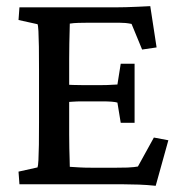

<svg xmlns="http://www.w3.org/2000/svg" viewBox="-20 -597 591 622"><path d="M484.4 4.9Q457 2 429.7 1Q402.3 0 378.9 0H43L40 -41L101.6 -54.7Q103.5 -59.6 104.5 -78.1Q105.5 -96.7 106 -127.9Q106.4 -159.2 106.4 -201.2V-371.1Q106.4 -414.1 106 -445.8Q105.5 -477.5 104.5 -496.1Q103.5 -514.6 101.6 -518.6L40 -532.2L43 -573.2H353.5Q368.2 -573.2 387.7 -573.7Q407.2 -574.2 427.7 -575.2Q448.2 -576.2 466.8 -577.1L487.3 -443.4L440.4 -436.5L406.2 -519.5Q396.5 -521.5 386.7 -522.5Q377 -523.4 366.2 -523.4H267.6Q249 -523.4 233.9 -522.9Q218.8 -522.5 206.1 -520.5Q206.1 -515.6 205.6 -498Q205.1 -480.5 204.6 -456.5Q204.1 -432.6 204.1 -406.2V-161.1Q204.1 -137.7 204.6 -116.7Q205.1 -95.7 205.6 -79.6Q206.1 -63.5 206.1 -56.6Q220.7 -55.7 236.8 -54.7Q252.9 -53.7 275.4 -53.7H357.4Q379.9 -53.7 393.1 -54.2Q406.2 -54.7 413.6 -55.7Q420.9 -56.6 426.8 -57.6L478.5 -151.4L525.4 -142.6ZM371.1 -199.2 360.4 -264.6Q354.5 -266.6 341.8 -267.6Q329.1 -268.6 311.5 -268.6H244.1Q230.5 -268.6 215.8 -267.6Q201.2 -266.6 186.5 -265.6V-323.2Q201.2 -322.3 215.8 -321.8Q230.5 -321.3 244.1 -321.3H311.5Q329.1 -321.3 341.8 -322.3Q354.5 -323.2 360.4 -323.2L371.1 -390.6H416V-199.2Z"/></svg>

Font: Crimson Pro Medium
Style: Regular
Weight: 500
Designer: Jacques Le Bailly
Foundry: Baron von Fonthausen
Version: Version 1.003